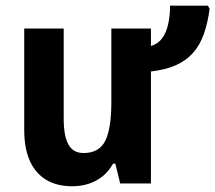

<svg xmlns="http://www.w3.org/2000/svg" viewBox="-20 -647 759 677"><path d="M712.9 -627 719.2 -616.2Q712.4 -565.4 698.5 -526.4Q684.6 -487.3 660.4 -460.2Q636.2 -433.1 599.9 -417Q563.5 -400.9 512.2 -395V0H403.8L386.7 -69.8H378.4Q363.8 -43 341.8 -25.4Q319.8 -7.8 292.7 1Q265.6 9.8 234.9 9.8Q181.2 9.8 143.3 -12.7Q105.5 -35.2 85.4 -79.3Q65.4 -123.5 65.4 -189.9V-546.4H204.6V-228Q204.6 -168 221.2 -137.7Q237.8 -107.4 274.4 -107.4Q329.6 -107.4 351.1 -150.4Q372.6 -193.4 372.6 -286.1V-546.4H512.2V-484.9Q536.6 -491.7 551.5 -511.7Q566.4 -531.7 573 -561.8Q579.6 -591.8 579.6 -627Z"/></svg>

Font: Open Sans SemiCondensed
Style: Bold
Weight: 700
Width: 4
Designer: Monotype Design Team
Foundry: Monotype Imaging Inc.
Version: Version 3.003